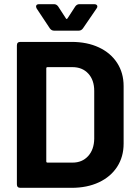

<svg xmlns="http://www.w3.org/2000/svg" viewBox="-20 -901 658 921"><path d="M61 -17V-683Q61 -700 78 -700H323Q398 -700 454.5 -673.5Q511 -647 542 -599Q573 -551 573 -488V-212Q573 -149 542 -101Q511 -53 454.5 -26.5Q398 0 323 0H78Q61 0 61 -17ZM208 -121H328Q374 -121 402.5 -152Q431 -183 432 -235V-465Q432 -517 403.5 -548Q375 -579 327 -579H208Q202 -579 202 -573V-127Q202 -121 208 -121ZM219 -765 156 -860Q153 -866 153 -870Q153 -875 156.5 -878Q160 -881 167 -881H239Q251 -881 259 -870L296 -813Q297 -810 299.5 -810Q302 -810 304 -813L341 -870Q349 -881 361 -881H432Q439 -881 443 -878Q447 -875 447 -870Q447 -865 443 -860L378 -765Q370 -754 358 -754H239Q227 -754 219 -765Z"/></svg>

Font: Barlow
Style: Bold
Weight: 700
Designer: Jeremy Tribby
Foundry: Jeremy Tribby
Version: Version 1.101 August 23, 2024